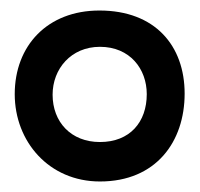

<svg xmlns="http://www.w3.org/2000/svg" viewBox="-20 -861 380 365"><path d="M170 -591C115 -591 80 -629 80 -681C80 -730 115 -772 170 -772C227 -772 259 -730 259 -682C259 -629 227 -591 170 -591ZM170 -516C277 -516 331 -592 331 -683C331 -774 275 -841 169 -841C70 -841 8 -774 8 -682C8 -592 73 -516 170 -516Z"/></svg>

Font: Ranchers
Style: Regular
Weight: 400
Designer: Pablo Impallari, Brenda Gallo
Foundry: Pablo Impallari, Brenda Gallo
Version: Version 1.000